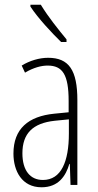

<svg xmlns="http://www.w3.org/2000/svg" viewBox="-20 -784 416 814"><path d="M153 -764H109V-756C141 -707 201 -643 239 -606H262V-617C226 -661 186 -710 153 -764ZM184 -539C147 -539 106 -527 72 -506L86 -476C123 -498 156 -506 182 -506C245 -506 271 -468 271 -356V-308L210 -302C100 -291 37 -238 37 -133C37 -59 73 10 156 10C228 10 259 -38 274 -89H276L279 0H308V-359C308 -487 272 -539 184 -539ZM212 -272 272 -278V-218C272 -100 240 -21 162 -21C108 -21 75 -61 75 -134C75 -218 119 -262 212 -272Z"/></svg>

Font: Noto Sans Myanmar ExtraCondensed ExtraLight
Style: Regular
Weight: 200
Width: 2
Designer: Monotype Design Team
Foundry: Monotype Imaging Inc.
Version: Version 2.107